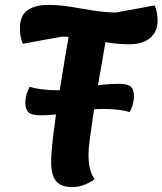

<svg xmlns="http://www.w3.org/2000/svg" viewBox="-20 -735 661 781"><path d="M273 26Q228 26 208 1.5Q188 -23 188 -75Q188 -113 196.5 -184.5Q205 -256 223 -369Q241 -482 269 -644L417 -615Q410 -568 399.5 -509Q389 -450 378.5 -388Q368 -326 359.5 -269.5Q351 -213 345.5 -170.5Q340 -128 340 -108Q340 -73 346 -48.5Q352 -24 365 -6Q320 26 273 26ZM507 -555Q461 -555 416 -562.5Q371 -570 325.5 -577.5Q280 -585 232 -586L73 -557Q67 -570 64 -585.5Q61 -601 61 -620Q61 -672 92 -693.5Q123 -715 176 -715Q221 -715 266.5 -707.5Q312 -700 357.5 -692.5Q403 -685 451 -684L609 -713Q615 -701 618 -684.5Q621 -668 621 -650Q621 -606 590.5 -580.5Q560 -555 507 -555ZM145 -266Q109 -266 96 -278Q83 -290 83 -317Q83 -331 87 -347.5Q91 -364 101 -382Q122 -375 153 -371.5Q184 -368 210 -368Q273 -368 336 -381Q399 -394 463 -394Q500 -394 512.5 -382Q525 -370 525 -343Q525 -329 521 -312.5Q517 -296 507 -279Q486 -286 456 -289Q426 -292 401 -292Q359 -292 316.5 -285.5Q274 -279 231 -272.5Q188 -266 145 -266Z"/></svg>

Font: Lemonada Medium
Style: Regular
Weight: 500
Designer: Mohamed Gaber (Arabic), Eduardo Tunni (Latin)
Foundry: Kief Type Foundry
Version: Version 4.004; ttfautohint (v1.8.2)